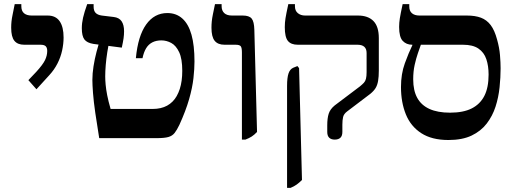

<svg xmlns="http://www.w3.org/2000/svg" viewBox="-20 -667 2485 927"><path d="M156 -236 117 -280 155 -320Q187 -355 197.5 -377Q208 -399 208 -421Q208 -436 201 -443.5Q194 -451 175 -451H97Q65 -451 49.5 -470Q34 -489 34 -533Q34 -549 35.5 -563.5Q37 -578 41 -597Q45 -616 51 -647H83V-637Q83 -614 96 -603Q109 -592 133 -592H210Q249 -592 268 -564.5Q287 -537 287 -486Q287 -456 280 -423.5Q273 -391 257.5 -360.5Q242 -330 218 -304Z M459 0Q448 -67 440 -122.5Q432 -178 429 -218.5Q426 -259 426 -281Q426 -312 431.5 -347Q437 -382 446 -416.5Q455 -451 465 -479L510 -476Q503 -447 498 -415Q493 -383 490.5 -353Q488 -323 488 -298Q488 -281 490 -258.5Q492 -236 497.5 -207.5Q503 -179 514 -141H717Q758 -141 787 -157Q816 -173 833 -203Q842 -219 848 -237.5Q854 -256 857 -278Q860 -300 860 -325Q860 -383 845 -415Q830 -447 807 -459.5Q784 -472 759 -472Q734 -472 715.5 -462.5Q697 -453 685.5 -434Q674 -415 668 -386H636Q646 -493 685.5 -548.5Q725 -604 788 -604Q831 -604 860.5 -577.5Q890 -551 904.5 -499.5Q919 -448 919 -370Q919 -335 914 -289.5Q909 -244 893 -188Q877 -132 846 -64Q834 -39 823 -25Q812 -11 793 -5.5Q774 0 735 0ZM568 -437 431 -455Q400 -460 387.5 -476.5Q375 -493 375 -531Q375 -555 381 -581.5Q387 -608 401 -647H432V-635Q432 -615 441.5 -605Q451 -595 471 -592L529 -585Q555 -582 567 -564.5Q579 -547 579 -516Q579 -499 576.5 -481.5Q574 -464 568 -437Z M1148 7V-414Q1148 -436 1142.5 -443.5Q1137 -451 1117 -451H1064Q1032 -451 1016.5 -470Q1001 -489 1001 -533Q1001 -549 1002.5 -564Q1004 -579 1008 -598.5Q1012 -618 1018 -647H1050V-637Q1050 -616 1062.5 -604Q1075 -592 1100 -592H1152Q1183 -592 1195 -577.5Q1207 -563 1208 -523L1221 -30Q1208 -16 1195.5 -8Q1183 0 1165 7Z M1596 7Q1579 7 1569.5 -2Q1560 -11 1560 -30V-62Q1560 -96 1567 -118Q1574 -140 1596 -158L1718 -250Q1730 -260 1737 -267.5Q1744 -275 1747 -287Q1750 -299 1750 -319V-411Q1750 -431 1739 -441Q1728 -451 1706 -451H1418Q1385 -451 1370 -469.5Q1355 -488 1355 -536Q1355 -558 1358.5 -579.5Q1362 -601 1372 -647H1404V-637Q1404 -615 1418 -603.5Q1432 -592 1453 -592H1708Q1757 -592 1783 -565.5Q1809 -539 1809 -483V-326Q1809 -297 1805.5 -276.5Q1802 -256 1793.5 -242Q1785 -228 1768 -214L1656 -129Q1640 -117 1636.5 -102Q1633 -87 1633 -65V-30Q1633 -11 1623.5 -2Q1614 7 1596 7ZM1366 240V-252Q1366 -292 1373 -312.5Q1380 -333 1396 -340L1416 -348L1424 -338L1438 202Q1425 215 1412.5 224Q1400 233 1383 240Z M2145 9Q2065 9 2014 -24Q1963 -57 1939.5 -115Q1916 -173 1916 -247Q1916 -310 1934.5 -361Q1953 -412 1971 -449V-476H2012V-451Q2006 -434 1997.5 -409.5Q1989 -385 1982 -353.5Q1975 -322 1975 -284Q1975 -230 1994.5 -194.5Q2014 -159 2053.5 -141Q2093 -123 2153 -123Q2217 -123 2257.5 -143.5Q2298 -164 2318.5 -204Q2339 -244 2339 -307Q2339 -349 2328 -381.5Q2317 -414 2290 -432.5Q2263 -451 2215 -451H1970Q1942 -451 1924.5 -469.5Q1907 -488 1907 -537Q1907 -557 1910.5 -579Q1914 -601 1924 -647H1956V-636Q1956 -614 1969 -603Q1982 -592 2005 -592H2234Q2274 -592 2302 -581.5Q2330 -571 2349 -546Q2368 -521 2380 -476Q2391 -437 2394 -401Q2397 -365 2397 -337Q2397 -294 2392 -245.5Q2387 -197 2372.5 -152Q2358 -107 2330 -70.5Q2302 -34 2257 -12.5Q2212 9 2145 9Z"/></svg>

Font: Noto Serif Hebrew SemiBold
Style: Regular
Weight: 600
Version: Version 2.003